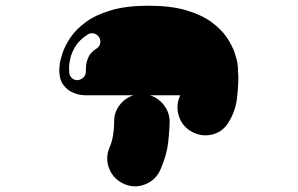

<svg xmlns="http://www.w3.org/2000/svg" viewBox="-20 -444 1040 671"><path d="M812 -201Q812 -199 811.5 -196.5Q811 -194 811 -194Q812 -190 812.5 -186Q813 -182 813 -177Q813 -138 807.5 -96Q802 -54 779 -17Q758 18 720 26.5Q682 35 648 15Q615 -4 604.5 -40.5Q594 -77 610 -111Q573 -111 544 -111Q515 -111 504 -111Q533 -102 552.5 -77Q572 -52 573 -21Q573 5 568 51.5Q563 98 541 148Q525 185 488 200Q451 215 414 199Q376 182 361.5 145Q347 108 363 71Q371 53 375 29.5Q379 6 379 -17Q378 -50 397.5 -76Q417 -102 447 -111Q412 -111 364 -111Q316 -111 276 -111Q276 -111 262.5 -112.5Q249 -114 231.5 -122Q214 -130 200.5 -148.5Q187 -167 187 -201Q187 -201 188.5 -217Q190 -233 198.5 -258.5Q207 -284 226 -312.5Q245 -341 279.5 -366.5Q314 -392 367.5 -408Q421 -424 499 -424Q577 -424 631 -408Q685 -392 719.5 -366.5Q754 -341 773 -312.5Q792 -284 800.5 -258.5Q809 -233 810.5 -217Q812 -201 812 -201ZM317 -274Q327 -280 330 -292Q333 -304 326 -314Q320 -324 308 -327Q296 -330 286 -323Q259 -306 245 -284Q231 -262 226 -241Q221 -220 221.5 -206Q222 -192 222 -190Q223 -178 232 -170.5Q241 -163 253 -164Q265 -166 273 -175Q281 -184 280 -196Q280 -197 280.5 -211Q281 -225 288.5 -243Q296 -261 317 -274Z"/></svg>

Font: Nikukyu
Style: Regular
Weight: 400
Version: Version 1.00